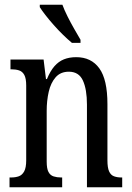

<svg xmlns="http://www.w3.org/2000/svg" viewBox="-20 -786 554 806"><path d="M20 0V-41H27Q45 -41 59 -46Q73 -51 81.5 -66.5Q90 -82 90 -113V-427Q90 -457 82 -471.5Q74 -486 60 -490.5Q46 -495 29 -495H24V-536H163L173 -454H177Q191 -488 208.5 -508Q226 -528 248.5 -537Q271 -546 300 -546Q363 -546 397 -499Q431 -452 431 -349V-113Q431 -82 438 -66.5Q445 -51 458.5 -46Q472 -41 489 -41H493V0H345V-347Q345 -411 328 -448Q311 -485 269 -485Q234 -485 213.5 -461.5Q193 -438 184.5 -400.5Q176 -363 176 -321V-108Q176 -78 183.5 -64Q191 -50 205 -45.5Q219 -41 236 -41H241V0ZM282 -606Q265 -620 245 -639.5Q225 -659 205.5 -681Q186 -703 170.5 -723Q155 -743 147 -756V-766H242Q250 -744 263.5 -717Q277 -690 292 -664Q307 -638 318 -619V-606Z"/></svg>

Font: Noto Serif ExtraCondensed
Style: Regular
Weight: 400
Width: 2
Designer: Monotype Design Team
Foundry: Monotype Imaging Inc.
Version: Version 2.013